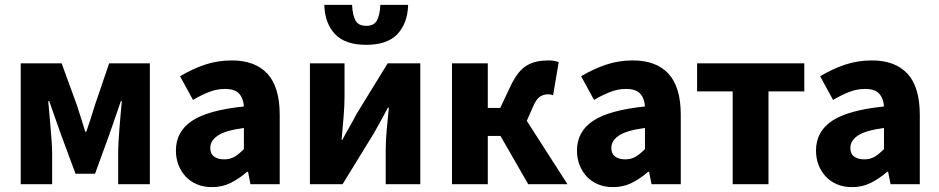

<svg xmlns="http://www.w3.org/2000/svg" viewBox="-20 -756 3854 788"><path d="M65 0V-496H233L295 -326Q305 -296 313.5 -268.5Q322 -241 330 -215H334Q343 -241 352 -268.5Q361 -296 370 -326L428 -496H595V0H465V-127Q465 -147 466.5 -175Q468 -203 470.5 -233Q473 -263 475.5 -291.5Q478 -320 480 -341H476Q465 -308 452 -271Q439 -234 428 -202L370 -43H290L231 -202Q220 -234 206.5 -271.5Q193 -309 182 -341H178Q180 -320 182.5 -291.5Q185 -263 187.5 -233Q190 -203 192 -175Q194 -147 194 -127V0Z M850 12Q816 12 788.5 0.5Q761 -11 742 -31.5Q723 -52 712.5 -79Q702 -106 702 -138Q702 -216 768 -260Q834 -304 981 -319Q979 -352 961.5 -371.5Q944 -391 903 -391Q871 -391 839.5 -379Q808 -367 772 -346L719 -443Q767 -472 819.5 -490Q872 -508 931 -508Q1027 -508 1077.5 -453.5Q1128 -399 1128 -284V0H1008L998 -51H994Q962 -23 927 -5.5Q892 12 850 12ZM900 -102Q925 -102 943 -113Q961 -124 981 -144V-231Q903 -220 873 -199Q843 -178 843 -149Q843 -125 858.5 -113.5Q874 -102 900 -102Z M1252 0V-496H1394V-358Q1394 -321 1390 -274.5Q1386 -228 1382 -182H1385Q1397 -205 1414 -234.5Q1431 -264 1442 -286L1571 -496H1705V0H1563V-138Q1563 -176 1567 -222Q1571 -268 1576 -314H1572Q1560 -291 1543.5 -261Q1527 -231 1515 -210L1386 0ZM1483 -572Q1396 -572 1354.5 -616.5Q1313 -661 1311 -736H1425Q1427 -694 1439 -672Q1451 -650 1483 -650Q1515 -650 1527 -672Q1539 -694 1541 -736H1655Q1653 -661 1611.5 -616.5Q1570 -572 1483 -572Z M1835 0V-496H1982V-313H2033L2076 -404Q2091 -435 2107 -455.5Q2123 -476 2142.5 -487.5Q2162 -499 2184 -503.5Q2206 -508 2233 -508Q2255 -508 2273 -501L2250 -365Q2245 -367 2240.5 -368Q2236 -369 2231 -369Q2212 -369 2197 -360Q2182 -351 2168 -319L2142 -260L2309 0H2148L2034 -198H1982V0Z M2496 12Q2462 12 2434.5 0.5Q2407 -11 2388 -31.5Q2369 -52 2358.5 -79Q2348 -106 2348 -138Q2348 -216 2414 -260Q2480 -304 2627 -319Q2625 -352 2607.5 -371.5Q2590 -391 2549 -391Q2517 -391 2485.5 -379Q2454 -367 2418 -346L2365 -443Q2413 -472 2465.5 -490Q2518 -508 2577 -508Q2673 -508 2723.5 -453.5Q2774 -399 2774 -284V0H2654L2644 -51H2640Q2608 -23 2573 -5.5Q2538 12 2496 12ZM2546 -102Q2571 -102 2589 -113Q2607 -124 2627 -144V-231Q2549 -220 2519 -199Q2489 -178 2489 -149Q2489 -125 2504.5 -113.5Q2520 -102 2546 -102Z M2987 0V-381H2841V-496H3281V-381H3134V0Z M3477 12Q3443 12 3415.5 0.5Q3388 -11 3369 -31.5Q3350 -52 3339.5 -79Q3329 -106 3329 -138Q3329 -216 3395 -260Q3461 -304 3608 -319Q3606 -352 3588.5 -371.5Q3571 -391 3530 -391Q3498 -391 3466.5 -379Q3435 -367 3399 -346L3346 -443Q3394 -472 3446.5 -490Q3499 -508 3558 -508Q3654 -508 3704.5 -453.5Q3755 -399 3755 -284V0H3635L3625 -51H3621Q3589 -23 3554 -5.5Q3519 12 3477 12ZM3527 -102Q3552 -102 3570 -113Q3588 -124 3608 -144V-231Q3530 -220 3500 -199Q3470 -178 3470 -149Q3470 -125 3485.5 -113.5Q3501 -102 3527 -102Z"/></svg>

Font: TT Toshiba Sans
Style: Bold
Weight: 700
Designer: Paul D. Hunt
Foundry: Toshiba Corporation
Version: Version 2.020;PS 2.000;hotconv 1.0.86;makeotf.lib2.5.63406